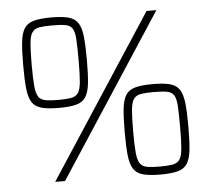

<svg xmlns="http://www.w3.org/2000/svg" viewBox="-51 -751 897 814"><g transform="rotate(-5 397.5 -344.0)"><path d="M152 0 601 -688H643L194 0ZM196 -311Q149 -311 121.5 -318.5Q94 -326 81 -346.5Q68 -367 64 -404.5Q60 -442 60 -503Q60 -564 64 -602Q68 -640 81 -660.5Q94 -681 121.5 -688.5Q149 -696 196 -696Q243 -696 270 -688.5Q297 -681 310 -660.5Q323 -640 327 -602Q331 -564 331 -503Q331 -442 327 -404.5Q323 -367 310 -346.5Q297 -326 270 -318.5Q243 -311 196 -311ZM196 -345Q230 -345 250 -348.5Q270 -352 280 -366Q290 -380 293 -412.5Q296 -445 296 -503Q296 -562 294 -594.5Q292 -627 282.5 -641Q273 -655 252.5 -658.5Q232 -662 196 -662Q162 -662 142 -658.5Q122 -655 112 -641Q102 -627 99 -594.5Q96 -562 96 -503Q96 -445 99 -412.5Q102 -380 112 -366Q122 -352 142 -348.5Q162 -345 196 -345ZM600 8Q553 8 525.5 0.5Q498 -7 485 -27.5Q472 -48 468 -85.5Q464 -123 464 -184Q464 -245 468 -283Q472 -321 485 -341.5Q498 -362 525.5 -369.5Q553 -377 600 -377Q647 -377 674 -369.5Q701 -362 714 -341.5Q727 -321 731 -283Q735 -245 735 -184Q735 -123 731 -85.5Q727 -48 714 -27.5Q701 -7 674 0.5Q647 8 600 8ZM600 -26Q634 -26 654 -29.5Q674 -33 684 -47Q694 -61 697 -93.5Q700 -126 700 -184Q700 -243 698 -275.5Q696 -308 686.5 -322Q677 -336 656.5 -339.5Q636 -343 600 -343Q566 -343 546 -339.5Q526 -336 516 -322Q506 -308 503 -275.5Q500 -243 500 -184Q500 -126 503 -93.5Q506 -61 516 -47Q526 -33 546 -29.5Q566 -26 600 -26Z"/></g></svg>

Font: Saira Thin Thin
Style: Regular
Weight: 250
Version: Version 1.101